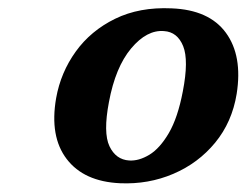

<svg xmlns="http://www.w3.org/2000/svg" viewBox="-20 -735 591 460"><path d="M391 -715Q481 -711.5 521.2 -656.5Q561.5 -601.5 547 -510Q536 -442.5 495.5 -393.2Q455 -344 395.2 -318.5Q335.5 -293 267.5 -296Q181 -300 139.8 -354Q98.5 -408 114.5 -500Q125.5 -561.5 161.5 -611.5Q197.5 -661.5 255.8 -690Q314 -718.5 391 -715ZM289.5 -350.5Q312.5 -349 337.8 -364.2Q363 -379.5 384.5 -416.2Q406 -453 418 -516Q432.5 -590.5 418.8 -624.5Q405 -658.5 373 -660.5Q332 -664 294.2 -619Q256.5 -574 241 -490.5Q227 -417 242.2 -384.8Q257.5 -352.5 289.5 -350.5Z"/></svg>

Font: Fraunces 9pt S050 SemiBold
Style: Italic
Weight: 600
Italic angle: -16°
Version: Version 1.000; ttfautohint (v1.8.3)